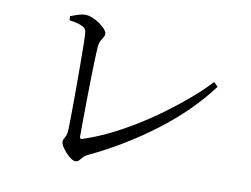

<svg xmlns="http://www.w3.org/2000/svg" viewBox="-73 -781 1147 876"><g transform="rotate(10 500.0 -343.0)"><path d="M325.4 -10.2Q316.5 -10.2 304 -19Q291.4 -27.8 279.8 -40.5Q268.1 -53.3 260.5 -66.1Q252.9 -78.9 252.9 -87Q252.9 -97.6 261.3 -110.7Q269.6 -123.9 269.9 -150.8Q270.3 -166.3 270.9 -199.6Q271.5 -232.9 271.6 -277Q271.7 -321.2 271.7 -368.7Q271.7 -416.2 271.5 -461.4Q271.3 -506.6 270.7 -542.1Q270.1 -577.6 268.3 -596.6Q268.1 -605.8 262.3 -613.2Q256.5 -620.7 239.7 -627.3Q222.9 -633.9 188.2 -639.2L187.2 -658.1Q204.8 -664.8 223.3 -670.6Q241.8 -676.3 254.8 -676.3Q269.9 -676.3 288.1 -668.9Q306.2 -661.6 322.7 -650.3Q339.2 -639.1 349.4 -626.8Q359.7 -614.6 359.7 -605.5Q359.7 -597.6 354.6 -589.4Q349.4 -581.3 343.7 -571.2Q338 -561.2 336 -544.6Q334.8 -528 333.3 -489.2Q331.9 -450.4 330.8 -399.6Q329.7 -348.7 329 -295.7Q328.4 -242.6 328 -197.3Q327.6 -152 327.6 -124.3Q327.6 -113 337.9 -115.4Q392.3 -132.7 451.6 -161Q510.8 -189.2 570.6 -225.6Q630.4 -262 687.3 -303.5Q744.2 -345.1 795.4 -388.8Q846.6 -432.5 887 -476.2L906.1 -457.1Q813.8 -333.9 676.4 -229.5Q538.9 -125.1 378.7 -48.8Q363.2 -41.6 355.7 -32.5Q348.2 -23.5 341.9 -16.9Q335.7 -10.2 325.4 -10.2Z"/></g></svg>

Font: Noto Serif SC ExtraLight
Style: Regular
Weight: 200
Designer: Ryoko NISHIZUKA 西塚涼子 (kana & ideographs); Frank Grießhammer (Latin, Greek & Cyrillic); Wenlong ZHANG 张文龙 (bopomofo); San
Foundry: Adobe
Version: Version 2.002-H1;hotconv 1.1.0;makeotfexe 2.6.0